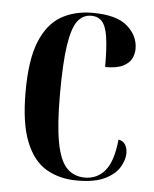

<svg xmlns="http://www.w3.org/2000/svg" viewBox="-45 -586 509 635"><g transform="rotate(5 209.5 -268.5)"><path d="M234 10Q176 10 132 -15.5Q88 -41 63.5 -102Q39 -163 39 -267Q39 -375 64 -435.5Q89 -496 133.5 -521.5Q178 -547 237 -547Q317 -547 353 -515.5Q389 -484 389 -441Q389 -424 381.5 -408.5Q374 -393 353.5 -382.5Q333 -372 294 -372Q294 -436 288.5 -472Q283 -508 269.5 -522.5Q256 -537 234 -537Q206 -537 188.5 -514Q171 -491 162 -433Q153 -375 153 -268Q153 -168 164 -109.5Q175 -51 198.5 -26.5Q222 -2 259 -2Q300 -2 326 -33.5Q352 -65 359 -137Q375 -134 382 -122Q389 -110 389 -94Q389 -73 375 -48.5Q361 -24 327 -7Q293 10 234 10Z"/></g></svg>

Font: Noto Serif Display ExtraCondensed SemiBold
Style: Regular
Weight: 600
Width: 2
Designer: Monotype Design Team
Foundry: Monotype Imaging Inc.
Version: Version 2.009